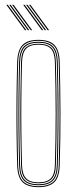

<svg xmlns="http://www.w3.org/2000/svg" viewBox="-20 -770 318 795"><path d="M139.2 5Q95.5 5 74.1 -15Q52.8 -35 51.2 -85Q49.2 -154.5 48.5 -223.4Q47.8 -292.2 48.4 -364.1Q49 -436 51.2 -514Q52.8 -563 73.4 -584Q94 -605 139.2 -605Q184.8 -605 205.2 -584Q225.8 -563 227.2 -514Q230 -410.8 230.4 -305.2Q230.8 -199.8 227.2 -85Q225.8 -35 204.4 -15Q183 5 139.2 5ZM139.2 1Q180.8 1 201.4 -18Q222 -37 223.2 -85.2Q226.8 -202 226.5 -305.8Q226.2 -409.5 223.2 -513.8Q222 -562.2 201.5 -581.6Q181 -601 139.2 -601Q97.8 -601 77.1 -581.6Q56.5 -562.2 55.2 -513.8Q53.2 -444.2 52.5 -375.2Q51.8 -306.2 52.4 -234.6Q53 -163 55.2 -85.2Q56.5 -37 77.1 -18Q97.8 1 139.2 1ZM139.2 -3Q97.8 -3 79.1 -22.1Q60.5 -41.2 59.2 -85.2Q57.2 -159 56.5 -229.2Q55.8 -299.5 56.5 -369.9Q57.2 -440.2 59.2 -513.8Q60.5 -558.5 79.1 -577.8Q97.8 -597 139.2 -597Q180.8 -597 199.4 -577.8Q218 -558.5 219.2 -513.8Q221.2 -444.2 222 -375.2Q222.8 -306.2 222.1 -234.5Q221.5 -162.8 219.2 -85.2Q218 -41.2 199.4 -22.1Q180.8 -3 139.2 -3ZM139.2 -7Q178.8 -7 196.4 -25.1Q214 -43.2 215.2 -85.5Q218.5 -196.2 218.5 -300Q218.5 -403.8 215.2 -513.5Q214 -556 196.4 -574.5Q178.8 -593 139.2 -593Q99.8 -593 82.1 -574.5Q64.5 -556 63.2 -513.5Q61.2 -443.8 60.5 -374.8Q59.8 -305.8 60.4 -234.4Q61 -163 63.2 -85.5Q64.5 -43.2 82.2 -25.1Q100 -7 139.2 -7ZM139.2 -11Q104 -11 86.2 -27.4Q68.5 -43.8 67.2 -85.5Q65.2 -159.5 64.5 -229.8Q63.8 -300 64.5 -370Q65.2 -440 67.2 -513.5Q68.5 -556 86.2 -572.5Q104 -589 139.2 -589Q174.5 -589 192.4 -572.5Q210.2 -556 211.2 -513.5Q214.2 -408.8 214.5 -305.5Q214.8 -202.2 211.2 -85.5Q210.2 -43.8 192.4 -27.4Q174.5 -11 139.2 -11ZM139.2 -15Q174.5 -15 190.4 -31.5Q206.2 -48 207.2 -85.8Q210.5 -197.2 210.5 -299.9Q210.5 -402.5 207.2 -513.5Q206.2 -551.8 190.4 -568.4Q174.5 -585 139.2 -585Q104 -585 88.2 -568.4Q72.5 -551.8 71.2 -513.5Q69.2 -439 68.5 -368.8Q67.8 -298.5 68.5 -228.8Q69.2 -159 71.2 -85.8Q72.5 -48 88.2 -31.5Q104 -15 139.2 -15ZM107.2 -645 30.2 -750H36.2L113.2 -645ZM83.2 -645 6.2 -750H12.2L89.2 -645ZM95.2 -645 18.2 -750H24.2L101.2 -645ZM177.2 -645 100.2 -750H106.2L183.2 -645ZM153.2 -645 76.2 -750H82.2L159.2 -645ZM165.2 -645 88.2 -750H94.2L171.2 -645Z"/></svg>

Font: Big Shoulders Inline Display Thin Thin
Style: Regular
Weight: 250
Version: Version 2.002